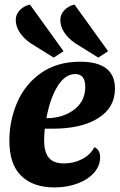

<svg xmlns="http://www.w3.org/2000/svg" viewBox="-20 -800 523 840"><path d="M483 -412Q483 -329 409.5 -283Q336 -237 211 -237H176Q173 -210 173 -186Q173 -136 193 -110.5Q213 -85 260 -85Q302 -85 338.5 -103.5Q375 -122 393 -156Q418 -145 418 -112Q418 -75 392 -45Q366 -15 320 2.5Q274 20 218 20Q125 20 73 -30.5Q21 -81 21 -184Q21 -273 55.5 -352.5Q90 -432 160 -481Q230 -530 331 -530Q483 -530 483 -412ZM183 -283Q255 -283 304 -320Q353 -357 353 -420Q353 -476 309 -476Q265 -476 232 -423Q199 -370 183 -283ZM215 -548 133 -599Q95 -620 72 -650Q49 -680 49 -713Q49 -737 66.5 -755.5Q84 -774 111 -780L258 -576ZM410 -548 328 -599Q290 -620 267 -650Q244 -680 244 -713Q244 -737 261.5 -755.5Q279 -774 306 -780L453 -576Z"/></svg>

Font: Sansita
Style: Bold Italic
Weight: 700
Italic angle: -11°
Designer: Pablo Cosgaya
Foundry: Omnibus-Type
Version: Version 1.006